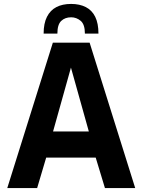

<svg xmlns="http://www.w3.org/2000/svg" viewBox="-20 -957 725 977"><path d="M17 0 249 -740H436L668 0H514L467 -155H215L169 0ZM250 -288H432L341 -613ZM342 -937Q385 -937 416.5 -921Q448 -905 464.5 -871.5Q481 -838 481 -786H412Q412 -833 390.5 -851Q369 -869 342 -869Q311 -869 291.5 -850.5Q272 -832 272 -786H202Q202 -838 219 -871.5Q236 -905 267 -921Q298 -937 342 -937Z"/></svg>

Font: Exo Thin
Style: Bold
Weight: 700
Version: Version 2.000